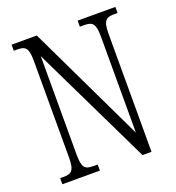

<svg xmlns="http://www.w3.org/2000/svg" viewBox="-130 -818 846 923"><g transform="rotate(-20 293.0 -357.0)"><path d="M32 0H224V-31H203C160 -31 145 -41 145 -111V-614L442 0H488V-603C488 -672 504 -683 546 -683H563V-714H370V-683H391C433 -683 449 -672 449 -605V-112L161 -714H32V-683H48C90 -683 106 -673 106 -605V-111C106 -41 90 -31 46 -31H32Z"/></g></svg>

Font: Noto Serif Myanmar ExtraCondensed Light
Style: Regular
Weight: 300
Width: 2
Designer: Ben Mitchell and the Monotype Design Team
Foundry: Monotype Imaging Inc.
Version: Version 2.106